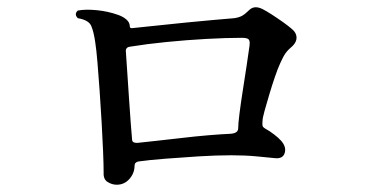

<svg xmlns="http://www.w3.org/2000/svg" viewBox="-20 -609 1040 528"><path d="M301 -101Q288 -101 276 -108.5Q264 -116 265 -134Q265 -156 263.5 -192.5Q262 -229 259.5 -272.5Q257 -316 254 -359Q251 -402 248 -437.5Q245 -473 242 -492Q238 -521 231 -537.5Q224 -554 194 -559Q183 -570 194 -580Q215 -584 246 -581Q277 -578 305 -568Q319 -563 328 -555Q337 -547 337 -536Q337 -530 347 -532Q377 -535 414.5 -539Q452 -543 491.5 -547Q531 -551 566 -554Q601 -557 624 -559Q638 -561 646.5 -566Q655 -571 666 -582Q680 -595 702 -584Q712 -579 727.5 -569Q743 -559 758.5 -548Q774 -537 783 -529Q795 -519 795.5 -506.5Q796 -494 785 -483Q772 -472 765.5 -463Q759 -454 751 -436Q744 -421 736 -397.5Q728 -374 720.5 -349Q713 -324 707.5 -304Q702 -284 702 -277Q701 -267 702 -263Q703 -259 710 -255Q721 -249 733.5 -239.5Q746 -230 753 -222Q768 -205 763 -188.5Q758 -172 737 -174Q717 -176 685.5 -179Q654 -182 616 -182Q575 -182 526.5 -179Q478 -176 434 -172.5Q390 -169 361 -165Q350 -163 350 -153Q350 -133 336 -117Q322 -101 301 -101ZM357 -216Q375 -218 408 -221.5Q441 -225 479 -229.5Q517 -234 552.5 -237Q588 -240 612 -241Q635 -242 635 -256Q635 -268 638.5 -296Q642 -324 647.5 -359Q653 -394 658 -427Q663 -460 666 -482Q668 -496 664 -500.5Q660 -505 645 -505Q603 -505 548 -502Q493 -499 438 -493.5Q383 -488 340 -481Q326 -480 326 -469Q327 -453 329.5 -417.5Q332 -382 334.5 -342.5Q337 -303 339.5 -271Q342 -239 343 -228Q343 -220 347 -218Q351 -216 357 -216Z"/></svg>

Font: Zen Old Mincho Medium
Style: Regular
Weight: 500
Designer: Yoshimichi Ohira
Foundry: Positype
Version: Version 1.500